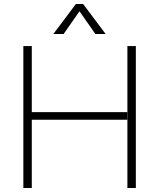

<svg xmlns="http://www.w3.org/2000/svg" viewBox="-20 -934 791 954"><path d="M138 -705V-377H612V-339H138V0H96V-705ZM613 -705H655V0H613ZM296 -765H245L357 -914H393L505 -765H454L375 -878Z"/></svg>

Font: wassup Sans
Style: Light
Weight: 200
Version: Version 2.001